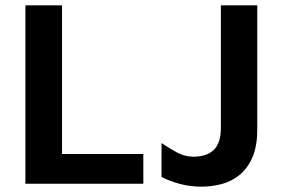

<svg xmlns="http://www.w3.org/2000/svg" viewBox="-20 -687 1057 718"><path d="M75 0V-667H212V-111H516V0ZM734 11Q691 11 653.5 1Q616 -9 584 -25V-152Q615 -131 643.5 -116Q672 -101 703 -101Q753 -101 779.5 -126.5Q806 -152 806 -209V-667H942V-202Q942 -139 923.5 -97.5Q905 -56 875 -32Q845 -8 808 1.5Q771 11 734 11Z"/></svg>

Font: Maven Pro SemiBold
Style: Regular
Weight: 600
Designer: Joe Prince
Foundry: Joe Prince
Version: Version 2.103